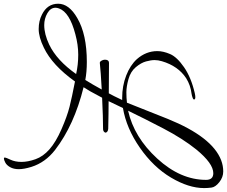

<svg xmlns="http://www.w3.org/2000/svg" viewBox="-118 -778 1188 1005"><g transform="rotate(90 476.5 -276.0)"><path d="M304 -252 463 -251Q475 -272 498 -321Q492 -321 487 -321Q424 -321 370 -342Q316 -363 284 -398Q242 -446 242 -505Q242 -536 257.5 -572Q273 -608 326.5 -645Q380 -682 462 -701Q475 -704 484 -704Q493 -704 495 -699Q497 -694 487 -690Q477 -686 464 -684Q421 -679 384 -656Q320 -614 295 -529Q289 -509 289 -490.5Q289 -472 296 -446Q303 -420 326 -392.5Q349 -365 388.5 -354Q428 -343 457.5 -343Q487 -343 512 -346L597 -560Q691 -792 813 -839Q842 -850 872 -850Q902 -850 928 -829.5Q954 -809 956.5 -788Q959 -767 959 -750Q959 -669 904 -576.5Q849 -484 747.5 -413.5Q646 -343 540 -325L504 -250Q564 -250 648 -248Q665 -247 669 -235Q667 -223 652 -221Q589 -221 486 -216L452 -153L431 -119Q629 -70 759 30Q825 81 848 154Q860 193 860 220Q860 247 849.5 265.5Q839 284 825 291Q811 298 805 298Q799 298 799 293Q799 288 810.5 263.5Q822 239 822 206Q822 173 808 133Q794 93 756 59.5Q718 26 650.5 -3.5Q583 -33 533.5 -45.5Q484 -58 401 -74Q316 45 224 89Q169 116 126.5 116Q84 116 51 99Q-6 71 -6 14Q-6 -43 69 -86Q154 -136 299 -136Q351 -136 393 -128Q417 -166 443 -214Q349 -209 304 -204Q297 -203 291 -215Q285 -227 288 -239.5Q291 -252 304 -252ZM916 -760Q916 -798 881 -798Q830 -798 757 -709Q700 -638 647.5 -537.5Q595 -437 554 -352Q693 -383 804.5 -504.5Q916 -626 916 -760ZM362 -80Q313 -91 261 -91Q209 -91 154 -76Q39 -46 19 9Q15 19 15 28Q15 54 43.5 70.5Q72 87 106 87Q153 87 208 61Q291 21 362 -80Z"/></g></svg>

Font: Great Vibes
Style: Regular
Weight: 400
Designer: Robert E. Leuschke
Foundry: Robert E. Leuschke
Version: Version 1.001